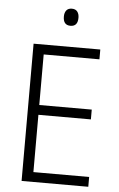

<svg xmlns="http://www.w3.org/2000/svg" viewBox="-60 -953 615 995"><g transform="rotate(5 247.0 -456.0)"><path d="M438 0H91V-714H438V-663H148V-400H421V-349H148V-51H438ZM273 -912Q292 -912 301.5 -900Q311 -888 311 -868Q311 -823 273 -823Q235 -823 235 -868Q235 -888 244.5 -900Q254 -912 273 -912Z"/></g></svg>

Font: Noto Sans Arabic SemCond Light
Style: Regular
Weight: 300
Width: 4
Designer: Monotype Design Team, Nadine Chahine, Nizar Qandah and Khaled Hosny
Foundry: Monotype Imaging Inc.
Version: Version 2.012; ttfautohint (v1.8.4.7-5d5b)